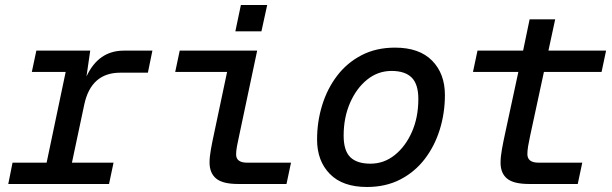

<svg xmlns="http://www.w3.org/2000/svg" viewBox="-20 -734 2440 766"><path d="M13 0 30 -85H166L242 -447H107L125 -532H340L325 -429Q373 -532 474 -532H588L570 -444H460Q343 -444 316 -316L267 -85H433L415 0Z M930 0Q868 0 842 -22Q816 -44 816 -86Q816 -108 821.5 -138.5Q827 -169 834 -201L886 -447H679L697 -532H1006L934 -192Q929 -170 925.5 -151Q922 -132 922 -118Q922 -85 966 -85H1141L1123 0ZM919 -609 941 -714H1046L1023 -609Z M1444 12Q1347 12 1296 -40Q1245 -92 1245 -177Q1245 -249 1265.5 -315Q1286 -381 1325.5 -432.5Q1365 -484 1423 -514Q1481 -544 1556 -544Q1653 -544 1704 -492Q1755 -440 1755 -355Q1755 -283 1734.5 -217Q1714 -151 1674.5 -99.5Q1635 -48 1577 -18Q1519 12 1444 12ZM1458 -81Q1512 -81 1555 -115.5Q1598 -150 1623.5 -208Q1649 -266 1649 -339Q1649 -398 1622.5 -424.5Q1596 -451 1542 -451Q1488 -451 1445 -416.5Q1402 -382 1376.5 -323.5Q1351 -265 1351 -193Q1351 -133 1377.5 -107Q1404 -81 1458 -81Z M2091 0Q2029 0 2003 -21.5Q1977 -43 1977 -85Q1977 -108 1982.5 -138.5Q1988 -169 1995 -201L2048 -447H1867L1885 -532H2067L2093 -657H2195L2168 -532H2398L2380 -447H2150L2095 -192Q2090 -169 2087 -151Q2084 -133 2084 -119Q2084 -85 2129 -85H2303L2285 0Z"/></svg>

Font: Geist Mono Medium
Style: Italic
Weight: 500
Italic angle: -12°
Monospace: yes
Designer: Basement.studio, Andrés Briganti, Mateo Zaragoza
Foundry: Basement.studio, Vercel, Andrés Briganti, Guido Ferreyra, Mateo Zaragoza
Version: Version 1.500; ttfautohint (v1.8.4.7-5d5b)